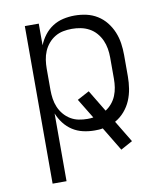

<svg xmlns="http://www.w3.org/2000/svg" viewBox="-83 -598 766 882"><g transform="rotate(-10 300.0 -156.5)"><path d="M91 215V-520H156V-419Q166 -444 182.5 -465.5Q199 -487 221.5 -501.5Q244 -516 270.5 -522Q297 -528 324 -528Q352 -528 379 -522Q406 -516 429.5 -501.5Q453 -487 470.5 -465Q488 -443 498.5 -417.5Q509 -392 513 -365Q517 -338 517 -310V-210Q517 -182 512.5 -153.5Q508 -125 497 -99Q486 -73 467 -51Q448 -29 423 -15L484 86L429 116L362 5Q353 7 343.5 7.5Q334 8 324 8Q297 8 270.5 2Q244 -4 221.5 -18.5Q199 -33 182.5 -54.5Q166 -76 156 -101V215ZM301 -50Q308 -50 314.5 -50.5Q321 -51 328 -52L272 -144L328 -174L389 -73Q405 -83 418 -98.5Q431 -114 438.5 -132.5Q446 -151 449 -170.5Q452 -190 452 -210V-310Q452 -331 448.5 -351.5Q445 -372 436.5 -391Q428 -410 414 -426Q400 -442 381.5 -452Q363 -462 342.5 -466Q322 -470 301 -470Q280 -470 260 -466Q240 -462 222.5 -451.5Q205 -441 191.5 -425Q178 -409 170 -390Q162 -371 159 -350.5Q156 -330 156 -310V-210Q156 -190 159 -169.5Q162 -149 170 -130Q178 -111 191.5 -95Q205 -79 222.5 -68.5Q240 -58 260 -54Q280 -50 301 -50Z"/></g></svg>

Font: Iosevka Aile Custom Light
Style: Regular
Weight: 300
Designer: Belleve Invis
Foundry: Belleve Invis
Version: Version 17.0.2; ttfautohint (v1.8.3)